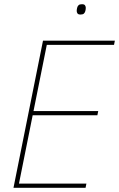

<svg xmlns="http://www.w3.org/2000/svg" viewBox="-20 -891 565 911"><path d="M44 0 184 -698H525L521 -678H202L139 -364H446L442 -344H135L70 -20H390L386 0ZM362 -822Q351 -822 347.5 -827.5Q344 -833 344 -839Q344 -846 346 -854Q348 -862 353 -866.5Q358 -871 369 -871Q380 -871 383.5 -865.5Q387 -860 387 -854Q387 -847 385 -839Q383 -831 378 -826.5Q373 -822 362 -822Z"/></svg>

Font: IBM Plex Sans Cond Thin
Style: Italic
Weight: 100
Width: 3
Italic angle: -11°
Designer: Mike Abbink, Paul van der Laan, Pieter van Rosmalen
Foundry: Bold Monday
Version: Version 1.3